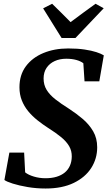

<svg xmlns="http://www.w3.org/2000/svg" viewBox="-20 -1016 588 1046"><path d="M228.5 11Q177.5 11 130.5 3Q83.5 -5 49.5 -15.8Q15.5 -26.5 4 -35.5L31 -184.5H111.5L117 -77Q134.5 -63 164.8 -54Q195 -45 227.5 -45Q262 -45 288.2 -53Q314.5 -61 332.8 -76Q351 -91 360.8 -113Q370.5 -135 371 -162.5Q371.5 -194 356.8 -219.5Q342 -245 313.2 -268.8Q284.5 -292.5 243 -318.5Q212 -338.5 183.8 -361Q155.5 -383.5 133.5 -410.2Q111.5 -437 98.8 -469.2Q86 -501.5 86 -540.5Q86 -608 121 -655Q156 -702 216.2 -727Q276.5 -752 351.5 -752Q402.5 -752 440.8 -746.2Q479 -740.5 505 -732Q531 -723.5 545.5 -714.5L521 -573H440.5L434 -671.5Q419 -683 395.2 -689.5Q371.5 -696 341 -696Q305.5 -696 277.8 -683.2Q250 -670.5 233.8 -646.5Q217.5 -622.5 217.5 -588.5Q217.5 -553.5 233.8 -526.8Q250 -500 281 -475.5Q312 -451 356 -423.5Q395.5 -398 430.5 -368.2Q465.5 -338.5 487.5 -300.8Q509.5 -263 509.5 -213.5Q509.5 -151.5 477 -100.8Q444.5 -50 381.8 -19.5Q319 11 228.5 11ZM315.5 -809 215 -970.5 264 -995.5Q289.5 -970.5 314.8 -945.5Q340 -920.5 364.5 -895.5Q398.5 -921 432.2 -945.8Q466 -970.5 500.5 -995.5L545 -971L391 -809Z"/></svg>

Font: Merriweather 24pt
Style: Bold Italic
Weight: 700
Italic angle: -7.8°
Designer: Eben Sorkin
Foundry: Eben Sorkin
Version: Version 2.101